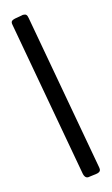

<svg xmlns="http://www.w3.org/2000/svg" viewBox="-85 -769 485 833"><g transform="rotate(-10 157.0 -352.5)"><path d="M214 1C216 8 222 19 232 19C234 19 237 19 239 18L271 11C280 9 290 5 290 -6C290 -9 289 -13 288 -17L100 -706C96 -722 90 -724 82 -724C78 -724 75 -724 71 -722L41 -714C30 -710 24 -707 24 -698C24 -695 25 -692 26 -688Z"/></g></svg>

Font: Fascinate
Style: Regular
Weight: 900
Designer: Astigmatic (AOETI)
Foundry: Astigmatic (AOETI)
Version: Version 1.000